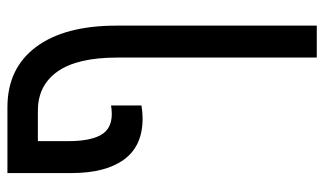

<svg xmlns="http://www.w3.org/2000/svg" viewBox="-198 -434 873 517"><g transform="rotate(-90 238.5 -175.5)"><path d="M178 -228Q104 -228 67.5 -278Q31 -328 31 -419V-592H208Q313 -592 370.5 -515Q428 -438 428 -298V241H342V-296Q342 -404 304.5 -457Q267 -510 199 -510H117V-427Q117 -370 133.5 -340.5Q150 -311 190 -311Q196 -311 201.5 -311.5Q207 -312 213 -313V-231Q193 -228 178 -228Z"/></g></svg>

Font: Noto Sans Hebrew Condensed
Style: Regular
Weight: 400
Width: 3
Designer: Monotype Design Team
Foundry: Monotype Imaging Inc.
Version: Version 2.004; ttfautohint (v1.8.4.7-5d5b)